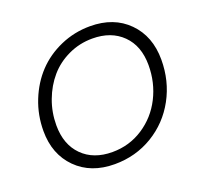

<svg xmlns="http://www.w3.org/2000/svg" viewBox="-124 -846 1036 992"><g transform="rotate(-20 394.0 -350.0)"><path d="M754.9 -418.9Q754.9 -301.8 701.9 -204.3Q648.9 -106.9 554.7 -50Q460.4 6.8 345.2 6.8Q214.8 6.8 135.5 -72.5Q56.2 -151.9 56.2 -279.8Q56.2 -367.2 87.6 -446Q119.1 -524.9 173.1 -582.3Q227.1 -639.6 303.7 -673.3Q380.4 -707 466.8 -707Q597.2 -707 676 -627.4Q754.9 -547.9 754.9 -418.9ZM128.9 -285.2Q128.9 -179.2 190.2 -117.7Q251.5 -56.2 355 -56.2Q448.2 -56.2 524.2 -105.7Q600.1 -155.3 641.6 -237.1Q683.1 -318.8 683.1 -415Q683.1 -521 621.3 -582Q559.6 -643.1 456.1 -643.1Q385.7 -643.1 324 -614Q262.2 -585 220 -535.9Q177.7 -486.8 153.3 -421.6Q128.9 -356.4 128.9 -285.2Z"/></g></svg>

Font: SVN-Poppins Light
Style: Italic
Weight: 300
Italic angle: -10°
Designer: Ninad Kale (Devanagari), Jonny Pinhorn (Latin)
Foundry: Indian Type Foundry
Version: Version 3.002 2017